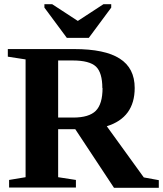

<svg xmlns="http://www.w3.org/2000/svg" viewBox="-20 -888 771 908"><path d="M255 -277V-50L339 -37V-1H23V-37L101 -50V-607L17 -620V-656H330Q476 -656 546 -611Q617 -566 617 -472Q617 -332 485 -291L660 -49L731 -36V0H519L336 -277ZM465 -472 464 -471Q464 -544 434 -573Q403 -602 324 -602H255V-332H326Q401 -332 433 -364Q465 -396 465 -472ZM506 -868V-852L400 -709H296L190 -852V-868H227L348 -789L469 -868Z"/></svg>

Font: Libra Serif Modern
Style: Bold
Weight: 700
Designer: Stefan Peev, Context Ltd
Foundry: Ascender Corporation
Version: Version 1.000